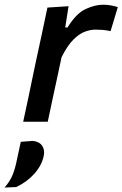

<svg xmlns="http://www.w3.org/2000/svg" viewBox="-77 -530 533 836"><path d="M24 0Q35.5 -54.5 46.5 -105Q57 -155.5 70 -218L80.5 -267.5Q91.5 -318 104 -376.5Q116 -434.5 129.5 -497L221.5 -503L207 -410.5H217Q255.5 -472.5 296.5 -491Q337.5 -509.5 372 -509.5Q389 -509.5 406 -506.5Q423 -503.5 436 -499L404.5 -394.5Q385.5 -398.5 370 -399.8Q354.5 -401 337.5 -401Q318 -401 293.8 -392.5Q269.5 -384 243.2 -358.2Q217 -332.5 191 -281L176.5 -212.5Q164 -155 153.2 -104.8Q142.5 -54.5 131 0ZM-57 286.5Q-32 257.5 -21 229Q-10 200.5 -2.5 161.5Q1.5 143 5.5 124.5Q9.5 106 13.5 87.5L65 83.5Q93.5 86 106.5 104.5Q115 117.5 115 133.5Q115 140.5 113.5 148.5Q105 190 72.8 226.2Q40.5 262.5 -6.5 284.5Z"/></svg>

Font: Heraclito Medium
Style: Italic
Weight: 500
Italic angle: -12°
Designer: Kostas Bartsokas (font) & Cristiano Sobral (main changes)
Foundry: Kostas Bartsokas (font) & Cristiano Sobral (main changes)
Version: Version 1.00;July 8, 2020;FontCreator 13.0.0.2655 64-bit